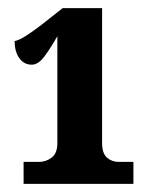

<svg xmlns="http://www.w3.org/2000/svg" viewBox="-20 -839 373 472"><path d="M38 -387V-441H76Q93 -441 107 -451.5Q121 -462 121 -487V-750Q104 -720 89 -700Q74 -680 58 -680Q39 -680 27.5 -696Q16 -712 16 -738Q27 -740 45.5 -752Q64 -764 82 -778L134 -819H231V-487Q231 -462 243 -451.5Q255 -441 272 -441H308V-387Z"/></svg>

Font: Noto Serif ExtraCondensed Black
Style: Regular
Weight: 900
Width: 2
Designer: Monotype Design Team
Foundry: Monotype Imaging Inc.
Version: Version 2.015; ttfautohint (v1.8.4.7-5d5b)